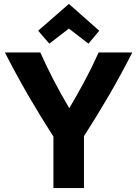

<svg xmlns="http://www.w3.org/2000/svg" viewBox="-20 -961 701 981"><path d="M253 0V-263Q185 -369 123.5 -475Q62 -581 5 -693H186Q218 -621 255 -550Q292 -479 334 -408Q376 -479 414 -550Q452 -621 484 -693H656Q599 -581 538 -476Q477 -371 409 -265V0ZM232 -738 175 -804 332 -941 487 -804 432 -738 332 -815Z"/></svg>

Font: Ubuntu Sans ExtraBold
Style: Regular
Weight: 800
Designer: Dalton Maag Ltd
Foundry: Dalton Maag Ltd
Version: Version 1.006; ttfautohint (v1.8.4.7-5d5b)